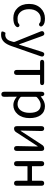

<svg xmlns="http://www.w3.org/2000/svg" viewBox="1296 -1892 831 3462"><g transform="rotate(90 1711.0 -161.5)"><path d="M306 13Q195 13 125 -62Q51 -139 51 -270.5Q51 -402 130 -482Q204 -557 313 -557Q399 -557 434 -526Q474 -492 449 -463Q423 -434 384 -469Q370 -481 317 -481Q242 -481 194 -422.5Q146 -364 146 -270.5Q146 -177 192.5 -120Q239 -63 314 -63Q383 -63 399 -78Q438 -113 462 -86Q486 -60 447 -25Q405 13 306 13Z M610 234Q573 234 557 227.5Q541 221 554 186Q568 151 578.5 155Q589 159 605 159Q690 159 720 66Q728 42 735 17Q740 1 734 -15L548 -478Q529 -527 570 -542Q612 -558 629 -509L777 -98Q780 -89 782.5 -89Q785 -89 788 -98L916 -506Q932 -556 972 -542Q1012 -529 995 -480L812 45Q781 134 738 180Q686 234 610 234Z M1287 0Q1241 0 1241 -52V-464Q1241 -469 1236 -469H1111Q1059 -469 1059 -506Q1059 -543 1111 -543H1463Q1515 -543 1515 -506Q1515 -469 1463 -469H1337Q1332 -469 1332 -464V-52Q1332 0 1287 0Z M1680 229Q1635 229 1635 177V-492Q1635 -543 1672 -545Q1709 -548 1716 -497L1717 -488Q1718 -481 1719.5 -481Q1721 -481 1734 -492Q1814 -557 1894 -557Q1997 -557 2055 -481Q2110 -408 2110 -280Q2110 -146 2039 -64Q1972 13 1874 13Q1801 13 1728 -47Q1724 -50 1724 -45L1726 177Q1726 229 1680 229ZM1971 -120Q2015 -180 2015 -279Q2015 -480 1872 -480Q1807 -480 1737 -415Q1726 -405 1726 -390V-134Q1726 -120 1737 -111Q1793 -63 1860.5 -63Q1928 -63 1971 -120Z M2298 0Q2255 0 2255 -52V-491Q2255 -543 2299 -543Q2344 -542 2343 -490L2335 -121Q2335 -116 2337 -116Q2339 -116 2346 -127L2594 -507Q2617 -543 2659 -543Q2702 -543 2702 -491V-52Q2702 0 2658 0Q2613 -1 2614 -53L2622 -423Q2622 -428 2620 -428Q2618 -428 2611 -417L2363 -36Q2340 0 2298 0Z M2932 0Q2886 0 2886 -52V-491Q2886 -543 2932 -543Q2977 -543 2977 -491V-328Q2977 -323 2982 -323H3234Q3239 -323 3239 -328V-491Q3239 -543 3285 -543Q3330 -543 3330 -491V-52Q3330 0 3285 0Q3239 0 3239 -52V-237Q3239 -242 3234 -242H2982Q2977 -242 2977 -237V-52Q2977 0 2932 0Z"/></g></svg>

Font: Resource Han Rounded JP
Style: Regular
Weight: 400
Designer: Cyano Hao (round all glyphs); Ryoko NISHIZUKA 西塚涼子 (kana, bopomofo & ideographs); Paul D. Hunt (Latin, Greek & Cyrillic)
Foundry: Cyano Hao
Version: 0.990